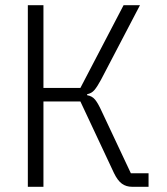

<svg xmlns="http://www.w3.org/2000/svg" viewBox="-20 -718 640 738"><path d="M87 -698H147V-380H289L455 -698H518L368 -411Q354 -385 343 -372Q332 -359 315 -356V-352Q334 -349 345.5 -335Q357 -321 371 -290L483 -52H551V0H488Q465 0 448.5 -12Q432 -24 418 -53L289 -328H147V0H87Z"/></svg>

Font: IBM Plex Mono Light
Style: Regular
Weight: 300
Monospace: yes
Designer: Mike Abbink, Paul van der Laan, Pieter van Rosmalen
Foundry: Bold Monday
Version: Version 2.3